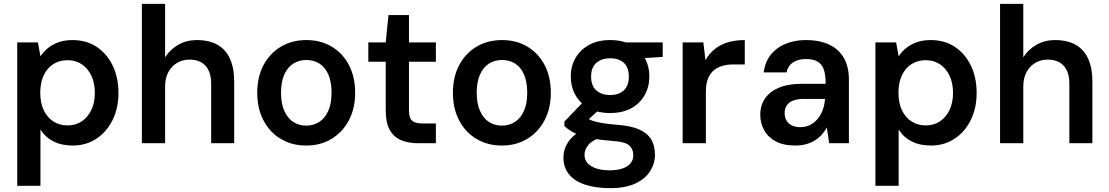

<svg xmlns="http://www.w3.org/2000/svg" viewBox="-20 -740 5732 992"><path d="M69 220V-521H176L189 -449Q204 -472 227 -491Q250 -510 281.5 -521.5Q313 -533 355 -533Q427 -533 480 -497.5Q533 -462 562.5 -400.5Q592 -339 592 -260Q592 -181 561.5 -119.5Q531 -58 477.5 -23Q424 12 356 12Q298 12 256 -9.5Q214 -31 189 -71V220ZM329 -92Q370 -92 401.5 -112.5Q433 -133 451.5 -171Q470 -209 470 -260Q470 -312 451.5 -350Q433 -388 401.5 -408.5Q370 -429 329 -429Q287 -429 255 -408.5Q223 -388 205.5 -350Q188 -312 188 -261Q188 -209 205.5 -171.5Q223 -134 255 -113Q287 -92 329 -92Z M713 0V-720H833V-444Q859 -485 901.5 -509Q944 -533 997 -533Q1060 -533 1103 -509Q1146 -485 1168 -437Q1190 -389 1190 -318V0H1071V-306Q1071 -368 1042 -400Q1013 -432 959 -432Q924 -432 895.5 -415.5Q867 -399 850 -368Q833 -337 833 -292V0Z M1562 12Q1488 12 1430.5 -22.5Q1373 -57 1341 -118.5Q1309 -180 1309 -261Q1309 -342 1341.5 -403.5Q1374 -465 1431.5 -499Q1489 -533 1563 -533Q1637 -533 1694 -499Q1751 -465 1783 -403.5Q1815 -342 1815 -261Q1815 -180 1782.5 -118.5Q1750 -57 1693 -22.5Q1636 12 1562 12ZM1561 -91Q1600 -91 1629.5 -110Q1659 -129 1676 -167Q1693 -205 1693 -261Q1693 -317 1676.5 -355Q1660 -393 1630.5 -411.5Q1601 -430 1563 -430Q1525 -430 1495.5 -411.5Q1466 -393 1449 -355Q1432 -317 1432 -261Q1432 -205 1449 -167Q1466 -129 1495 -110Q1524 -91 1561 -91Z M2140 0Q2090 0 2052 -16Q2014 -32 1993.5 -69Q1973 -106 1973 -169V-421H1883V-521H1973L1987 -662H2093V-521H2232V-421H2093V-169Q2093 -131 2109 -116.5Q2125 -102 2165 -102H2232V0Z M2573 12Q2499 12 2441.5 -22.5Q2384 -57 2352 -118.5Q2320 -180 2320 -261Q2320 -342 2352.5 -403.5Q2385 -465 2442.5 -499Q2500 -533 2574 -533Q2648 -533 2705 -499Q2762 -465 2794 -403.5Q2826 -342 2826 -261Q2826 -180 2793.5 -118.5Q2761 -57 2704 -22.5Q2647 12 2573 12ZM2572 -91Q2611 -91 2640.5 -110Q2670 -129 2687 -167Q2704 -205 2704 -261Q2704 -317 2687.5 -355Q2671 -393 2641.5 -411.5Q2612 -430 2574 -430Q2536 -430 2506.5 -411.5Q2477 -393 2460 -355Q2443 -317 2443 -261Q2443 -205 2460 -167Q2477 -129 2506 -110Q2535 -91 2572 -91Z M3132 232Q3059 232 3004.5 214.5Q2950 197 2920.5 161.5Q2891 126 2891 73Q2891 40 2906.5 9.5Q2922 -21 2953 -46Q2984 -71 3033 -90L3092 -33Q3040 -16 3020 8.5Q3000 33 3000 60Q3000 87 3017 104.5Q3034 122 3063 131Q3092 140 3130 140Q3168 140 3195 131Q3222 122 3237 104.5Q3252 87 3252 63Q3252 30 3230.5 11Q3209 -8 3143 -12Q3088 -16 3047.5 -23.5Q3007 -31 2978 -41Q2949 -51 2929 -63.5Q2909 -76 2896 -89V-112L3001 -221L3095 -191L2971 -78L3002 -138Q3013 -130 3023.5 -124Q3034 -118 3051 -113Q3068 -108 3096.5 -103.5Q3125 -99 3171 -95Q3239 -90 3281.5 -71.5Q3324 -53 3344 -20.5Q3364 12 3364 60Q3364 104 3339.5 143.5Q3315 183 3264 207.5Q3213 232 3132 232ZM3132 -156Q3068 -156 3022.5 -181Q2977 -206 2953 -249Q2929 -292 2929 -345Q2929 -398 2953.5 -440.5Q2978 -483 3023.5 -508Q3069 -533 3132 -533Q3197 -533 3242 -508Q3287 -483 3311 -440.5Q3335 -398 3335 -345Q3335 -292 3311 -249Q3287 -206 3242 -181Q3197 -156 3132 -156ZM3132 -249Q3177 -249 3203 -273Q3229 -297 3229 -344Q3229 -392 3203 -415.5Q3177 -439 3132 -439Q3089 -439 3061.5 -415.5Q3034 -392 3034 -344Q3034 -297 3061 -273Q3088 -249 3132 -249ZM3220 -434 3197 -521H3404V-446Z M3507 0V-521H3614L3625 -429Q3644 -463 3673 -486.5Q3702 -510 3741 -521.5Q3780 -533 3828 -533V-407H3767Q3739 -407 3713.5 -400Q3688 -393 3668.5 -377Q3649 -361 3638 -334Q3627 -307 3627 -265V0Z M4089 12Q4028 12 3988 -9.5Q3948 -31 3928 -67.5Q3908 -104 3908 -147Q3908 -195 3932.5 -231Q3957 -267 4004.5 -287Q4052 -307 4121 -307H4246Q4246 -350 4237 -378.5Q4228 -407 4205.5 -421Q4183 -435 4143 -435Q4104 -435 4077.5 -417.5Q4051 -400 4044 -366H3926Q3932 -418 3961 -455.5Q3990 -493 4037.5 -513Q4085 -533 4143 -533Q4215 -533 4265 -509Q4315 -485 4340.5 -439.5Q4366 -394 4366 -330V0H4264L4252 -81Q4241 -61 4225.5 -44Q4210 -27 4190 -14.5Q4170 -2 4144.5 5Q4119 12 4089 12ZM4115 -83Q4142 -83 4164.5 -94Q4187 -105 4203.5 -124.5Q4220 -144 4230 -170Q4240 -196 4242 -224V-229H4134Q4099 -229 4077 -220Q4055 -211 4044.5 -194.5Q4034 -178 4034 -156Q4034 -133 4044 -116.5Q4054 -100 4072.5 -91.5Q4091 -83 4115 -83Z M4503 220V-521H4610L4623 -449Q4638 -472 4661 -491Q4684 -510 4715.5 -521.5Q4747 -533 4789 -533Q4861 -533 4914 -497.5Q4967 -462 4996.5 -400.5Q5026 -339 5026 -260Q5026 -181 4995.5 -119.5Q4965 -58 4911.5 -23Q4858 12 4790 12Q4732 12 4690 -9.5Q4648 -31 4623 -71V220ZM4763 -92Q4804 -92 4835.5 -112.5Q4867 -133 4885.5 -171Q4904 -209 4904 -260Q4904 -312 4885.5 -350Q4867 -388 4835.5 -408.5Q4804 -429 4763 -429Q4721 -429 4689 -408.5Q4657 -388 4639.5 -350Q4622 -312 4622 -261Q4622 -209 4639.5 -171.5Q4657 -134 4689 -113Q4721 -92 4763 -92Z M5147 0V-720H5267V-444Q5293 -485 5335.5 -509Q5378 -533 5431 -533Q5494 -533 5537 -509Q5580 -485 5602 -437Q5624 -389 5624 -318V0H5505V-306Q5505 -368 5476 -400Q5447 -432 5393 -432Q5358 -432 5329.5 -415.5Q5301 -399 5284 -368Q5267 -337 5267 -292V0Z"/></svg>

Font: DM Sans 10pt SemiBold
Style: Regular
Weight: 600
Version: Version 4.004;gftools[0.9.30]